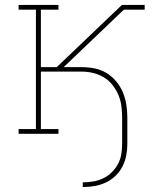

<svg xmlns="http://www.w3.org/2000/svg" viewBox="-20 -540 640 775"><path d="M314 215V196Q335 196 356 192.5Q377 189 396 180Q415 171 430.5 156Q446 141 456 122.5Q466 104 469.5 83Q473 62 473 41V-65Q473 -88 470 -111.5Q467 -135 458 -156.5Q449 -178 434 -197Q419 -216 399 -228Q379 -240 356 -245.5Q333 -251 309 -251H145V-19H216V0H55V-19H125V-501H55V-520H216V-501H145V-269H209L472 -520H564V-501H480L237 -269H309Q336 -269 361.5 -264Q387 -259 409.5 -245.5Q432 -232 449 -211.5Q466 -191 476 -167Q486 -143 490 -117Q494 -91 494 -65V41Q494 64 489.5 87.5Q485 111 474 132.5Q463 154 445.5 170.5Q428 187 406.5 197Q385 207 361 211Q337 215 314 215Z"/></svg>

Font: Iosevka HT Thin Extended
Style: Regular
Weight: 100
Width: 7
Monospace: yes
Designer: Belleve Invis
Foundry: Belleve Invis
Version: Version 32.3.0; ttfautohint (v1.8.4)